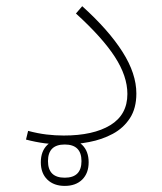

<svg xmlns="http://www.w3.org/2000/svg" viewBox="-20 -467 530 627"><path d="M191.4 -14.2Q227.5 -14.2 248.5 6.3Q269.5 26.9 269.5 63Q269.5 98.6 248.5 119.4Q227.5 140.1 191.4 140.1Q155.8 140.1 134.5 119.4Q113.3 98.6 113.3 63Q113.3 26.9 134.5 6.3Q155.8 -14.2 191.4 -14.2ZM191.4 4.9Q136.7 4.9 136.7 59.1Q136.7 113.3 191.4 113.3Q246.1 113.3 246.1 59.1Q246.1 4.9 191.4 4.9ZM425.3 -161.6Q425.3 -113.3 404.3 -81.1Q383.3 -48.8 348.4 -30Q313.5 -11.2 271.2 -3.2Q229 4.9 186.5 4.9Q156.7 4.9 126.7 1Q96.7 -2.9 64.9 -11.2L71.8 -39.6Q103.5 -31.2 131.8 -27.8Q160.2 -24.4 188 -24.4Q284.7 -24.4 340.3 -58.3Q396 -92.3 396 -160.2Q396 -218.3 355 -281.5Q314 -344.7 228 -422.9L248.5 -446.8Q335 -368.7 380.1 -297.6Q425.3 -226.6 425.3 -161.6Z"/></svg>

Font: Estedad-FD Thin
Style: Regular
Weight: 100
Designer: Amin Abedi
Version: Version 7.3